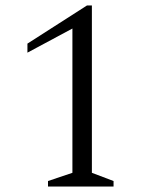

<svg xmlns="http://www.w3.org/2000/svg" viewBox="-20 -680 540 700"><path d="M155 0V-20L244 -50V-576L80 -488V-521L297 -660H315V-50L394 -20V0Z"/></svg>

Font: Spectral Light
Style: Regular
Weight: 300
Designer: Jean-Baptiste Levee
Foundry: Production Type
Version: Version 2.001